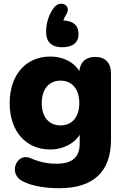

<svg xmlns="http://www.w3.org/2000/svg" viewBox="-20 -801 658 1012"><path d="M293 191C470 191 565 106 565 -64V-414C565 -470 535 -501 482 -501C432 -501 403 -474 398 -426C372 -472 313 -503 246 -503C115 -503 31 -405 31 -258C31 -110 115 -13 246 -13C311 -13 372 -44 400 -91V-44C400 30 359 62 276 62C242 62 196 57 139 32C66 1 17 122 107 158C153 180 220 191 293 191ZM299 -140C239 -140 200 -183 200 -258C200 -332 239 -376 299 -376C359 -376 398 -332 398 -258C398 -183 359 -140 299 -140ZM308 -552C364 -552 394 -577 394 -622C394 -667 366 -691 314 -693C317 -703 322 -714 328 -723C361 -771 301 -802 268 -765C238 -729 223 -680 223 -633C223 -579 253 -552 308 -552Z"/></svg>

Font: SN Pro Heavy
Style: Regular
Weight: 800
Designer: Tobias Whetton
Foundry: Supernotes
Version: Version 1.001;Glyphs 3.2 (3249)